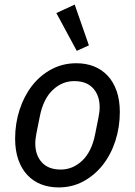

<svg xmlns="http://www.w3.org/2000/svg" viewBox="-20 -806 589 838"><path d="M236 12Q194 12 159.5 -1.5Q125 -15 99.5 -42Q74 -69 60 -109Q46 -149 46 -201Q46 -267 65.5 -327Q85 -387 120 -432Q155 -477 204.5 -503.5Q254 -530 313 -530Q355 -530 389.5 -516.5Q424 -503 449.5 -476Q475 -449 489 -409Q503 -369 503 -317Q503 -251 483.5 -191Q464 -131 428.5 -86Q393 -41 344 -14.5Q295 12 236 12ZM245 -66Q298 -66 339 -105Q380 -144 395 -219L410 -294Q412 -305 413.5 -316Q415 -327 415 -338Q415 -389 386.5 -420.5Q358 -452 304 -452Q251 -452 210 -413Q169 -374 154 -299L139 -224Q137 -213 135.5 -202Q134 -191 134 -180Q134 -129 162.5 -97.5Q191 -66 245 -66ZM226 -749 306 -786 368 -608 315 -584Z"/></svg>

Font: IBM Plex Sans Text
Style: Italic
Weight: 450
Italic angle: -11°
Designer: Mike Abbink, Paul van der Laan, Pieter van Rosmalen
Foundry: Bold Monday
Version: Version 3.005